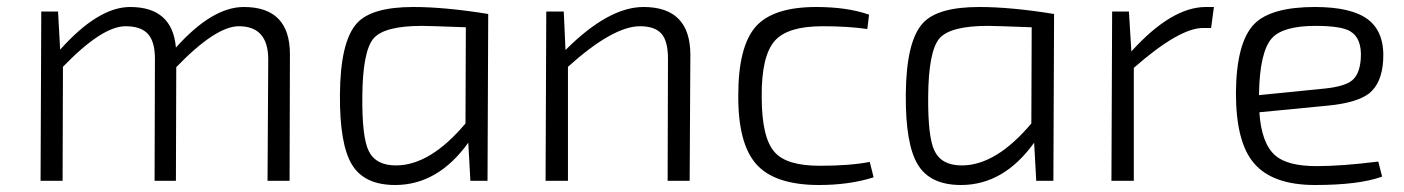

<svg xmlns="http://www.w3.org/2000/svg" viewBox="-20 -517 4015 549"><path d="M152 -375Q261 -497 352 -497Q473 -497 483 -381Q587 -497 677 -497Q809 -497 809 -362L808 0H745L747 -349Q746 -442 663 -442Q597 -442 484 -325L483 0H422L423 -349Q423 -398 403 -420Q383 -442 339 -442Q272 -442 160 -326L159 0H96L98 -484H146Z M1325 0 1319 -109Q1232 12 1110 12Q1021 12 986 -47Q951 -105 952 -246Q953 -399 1001 -451Q1043 -497 1162 -497Q1253 -497 1376 -477L1374 0ZM1312 -439Q1205 -443 1187 -443Q1079 -443 1048 -407Q1017 -370 1016 -241Q1015 -125 1034 -86Q1054 -44 1112 -44Q1210 -44 1311 -164Z M1597 -374Q1720 -497 1820 -497Q1953 -497 1954 -362L1952 0H1889L1890 -349Q1890 -400 1871 -421Q1852 -442 1810 -442Q1733 -442 1604 -326V0H1540L1542 -484H1592Z M2478 -10Q2409 12 2322 12Q2196 12 2143 -47Q2090 -106 2091 -245Q2091 -384 2141 -441Q2191 -497 2314 -497Q2403 -497 2465 -475L2460 -434Q2405 -442 2332 -442Q2233 -442 2196 -401Q2157 -358 2158 -240Q2158 -123 2195 -82Q2229 -43 2324 -43Q2410 -43 2467 -54Z M2943 0 2937 -109Q2850 12 2728 12Q2639 12 2604 -47Q2569 -105 2570 -246Q2571 -399 2619 -451Q2661 -497 2780 -497Q2871 -497 2994 -477L2992 0ZM2930 -439Q2823 -443 2805 -443Q2697 -443 2666 -407Q2635 -370 2634 -241Q2633 -125 2652 -86Q2672 -44 2730 -44Q2828 -44 2929 -164Z M3443 -437H3420Q3352 -437 3222 -323V0H3158L3160 -484H3208L3215 -370Q3330 -497 3428 -497H3451Z M3932 -12Q3866 12 3740 12Q3618 12 3565 -51Q3514 -111 3514 -251Q3515 -395 3566 -448Q3614 -497 3740 -497Q3845 -497 3892 -461Q3940 -424 3935 -344Q3931 -279 3895 -250Q3860 -223 3777 -215L3581 -196Q3587 -106 3627 -72Q3662 -42 3745 -42Q3816 -42 3921 -55ZM3770 -264Q3825 -270 3846 -287Q3868 -305 3871 -349Q3875 -408 3840 -428Q3814 -443 3742 -443Q3649 -443 3617 -408Q3582 -369 3580 -249V-245Z"/></svg>

Font: Taylor Sans Light
Style: Regular
Weight: 300
Italic angle: -8°
Designer: Natanael Gama
Version: Version 1.001 September 8, 2015